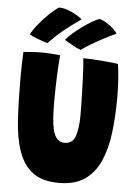

<svg xmlns="http://www.w3.org/2000/svg" viewBox="-61 -970 729 1031"><g transform="rotate(5 303.0 -455.0)"><path d="M296.5 14.5Q206.5 14.5 155.2 -23.8Q104 -62 78.5 -134Q53.5 -204 47.5 -305.5Q41.5 -407 41.5 -536.5Q41.5 -567.5 42.5 -602.5Q43.5 -637.5 45 -669.5Q68 -671.5 91.8 -673.2Q115.5 -675 137 -675Q164.5 -675 192.5 -673.2Q220.5 -671.5 243 -669Q238 -614.5 235.5 -547.2Q233 -480 233 -416.5Q233 -367.5 235.5 -331Q238 -294.5 244 -268.5Q259.5 -202.5 307 -202.5Q351.5 -202.5 365.8 -245.8Q380 -289 380 -356Q380 -375.5 379.5 -407.8Q379 -440 378 -478.2Q377 -516.5 375.5 -553.8Q374 -591 372.2 -620.2Q370.5 -649.5 368.5 -664Q391 -664 420.5 -662.2Q450 -660.5 479.2 -658Q508.5 -655.5 529.8 -653.2Q551 -651 556.5 -649.5Q568.5 -569 568.5 -470Q568.5 -369.5 557.8 -281.5Q547 -193.5 518 -127Q489 -60.5 435.5 -23Q382 14.5 296.5 14.5ZM214.5 -923.5Q240.5 -923.5 266.5 -913.5Q292.5 -903.5 312.8 -891Q333 -878.5 341.5 -871Q294 -838.5 254.5 -806.8Q215 -775 169 -728Q144 -735.5 114.5 -746.5Q85 -757.5 71.5 -766.5Q83.5 -791 108.8 -822.2Q134 -853.5 163 -881.2Q192 -909 214.5 -923.5ZM437.5 -882Q460 -875 480.8 -861.2Q501.5 -847.5 516 -833.2Q530.5 -819 534.5 -810.5Q499 -795 461 -774.5Q423 -754 393 -735.5Q363 -717 350.5 -707Q334.5 -712 307.5 -727Q280.5 -742 261.5 -753.5Q275 -770.5 298.2 -790.8Q321.5 -811 348 -830Q374.5 -849 398.5 -863Q422.5 -877 437.5 -882Z"/></g></svg>

Font: Grandstander ExtraBold
Style: Regular
Weight: 800
Designer: Tyler Finck
Foundry: Etcetera Type Co
Version: Version 1.200; ttfautohint (v1.8.3)